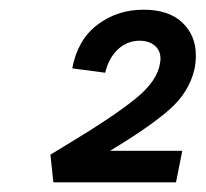

<svg xmlns="http://www.w3.org/2000/svg" viewBox="-20 -782 424 396"><path d="M207 -471H356L343 -406H90L84 -463L125 -488Q213 -541 259 -578Q305 -615 310 -652Q311 -655 311 -661Q311 -678 299 -688Q287 -698 268 -698Q242 -698 223 -680Q204 -662 197 -632L129 -641Q140 -700 181 -731Q222 -762 276 -762Q328 -762 356 -735.5Q384 -709 384 -667Q384 -654 381 -639Q370 -592 330 -556.5Q290 -521 207 -471Z"/></svg>

Font: Ysabeau Semibold
Style: Italic
Weight: 600
Italic angle: -12°
Designer: Christian Thalmann (Catharsis Fonts)
Version: Version 0.003